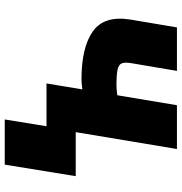

<svg xmlns="http://www.w3.org/2000/svg" viewBox="2 -586 760 803"><g transform="rotate(90 381.5 -185.0)"><path d="M603.7 -545.5 512.8 0H329.5L354.4 -149.9Q328.5 -146.3 312.5 -146.3Q178.6 -146.3 111.5 -193.9Q44.4 -241.5 62.5 -352.3L95.2 -545.5H277L244.3 -352.3Q240.4 -327.4 245.6 -314.6Q250.7 -301.8 271.8 -297.2Q293 -292.6 336.6 -292.6Q356.5 -292.6 378.9 -296.2L420.5 -545.5ZM717.3 -122.2 669 174.7H480.1L528.4 -122.2Z"/></g></svg>

Font: Inter UI Black
Style: Italic
Weight: 900
Italic angle: -9.39999°
Designer: Rasmus Andersson
Foundry: rsms
Version: 3.2;8d6f07862